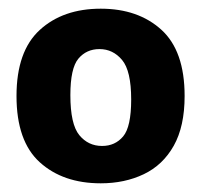

<svg xmlns="http://www.w3.org/2000/svg" viewBox="-20 -692 464 442"><path d="M212 -270Q125 -270 71.5 -318.5Q18 -367 18 -471Q18 -574 71.5 -623Q125 -672 212 -672Q298 -672 351.5 -623.5Q405 -575 405 -471Q405 -401 380 -356.5Q355 -312 311 -291Q267 -270 212 -270ZM215 -356Q245 -356 263.5 -378Q282 -400 282 -463Q282 -529 261 -554Q240 -579 209 -579Q179 -579 160.5 -557Q142 -535 142 -473Q142 -406 162.5 -381Q183 -356 215 -356Z"/></svg>

Font: Bricolage Grotesque 12pt Bricolage Grotesque 10pt Regular
Style: Bold
Weight: 700
Designer: Mathieu Triay
Foundry: Atelier Triay
Version: Version 1.001; ttfautohint (v1.8.4.7-5d5b);gftools[0.9.33.de